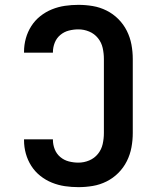

<svg xmlns="http://www.w3.org/2000/svg" viewBox="-20 -763 640 791"><path d="M303 8Q275 8 247.5 4Q220 0 194 -10.5Q168 -21 146 -38.5Q124 -56 109 -79.5Q94 -103 86.5 -130Q79 -157 79 -185V-189H198V-187Q198 -167 205.5 -148Q213 -129 228.5 -116Q244 -103 263.5 -98Q283 -93 303 -93Q326 -93 347.5 -102Q369 -111 383.5 -129Q398 -147 403 -169.5Q408 -192 408 -215V-520Q408 -543 403 -565.5Q398 -588 383.5 -606Q369 -624 347.5 -633Q326 -642 303 -642Q283 -642 263.5 -637Q244 -632 228.5 -619Q213 -606 205.5 -587Q198 -568 198 -548V-546H79V-550Q79 -578 86.5 -605Q94 -632 109 -655.5Q124 -679 146 -696.5Q168 -714 194 -724.5Q220 -735 247.5 -739Q275 -743 303 -743Q333 -743 362.5 -738Q392 -733 419 -719.5Q446 -706 467.5 -684.5Q489 -663 502.5 -636Q516 -609 521.5 -579.5Q527 -550 527 -520V-215Q527 -185 521.5 -155.5Q516 -126 502.5 -99Q489 -72 467.5 -50.5Q446 -29 419 -15.5Q392 -2 362.5 3Q333 8 303 8Z"/></svg>

Font: R Plex Mono
Style: Bold
Weight: 700
Monospace: yes
Designer: Belleve Invis
Foundry: Belleve Invis
Version: Version 31.8.0